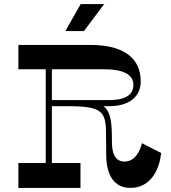

<svg xmlns="http://www.w3.org/2000/svg" viewBox="-20 -920 838 940"><path d="M490 -900H375L300 -768H391ZM675 -219C666 -183 643 -129 589 -129C549 -129 528 -161 528 -224C528 -318 524 -371 487 -400H512C632 -400 669 -463 669 -521C669 -634 588 -700 423 -700H70V-581H204V-122H70V0H374V-122H234V-400H314C480 -400 499 -374 499 -264L500 -163C500 -60 541 0 618 0C724 0 762 -100 769 -171ZM234 -430V-581H487C589 -581 633 -553 633 -504C633 -463 605 -430 513 -430Z"/></svg>

Font: Space Cowgirl Medium
Style: Regular
Weight: 600
Designer: Valery Marier
Foundry: Valery Marier
Version: Version 1.000;hotconv 1.0.109;makeotfexe 2.5.65596